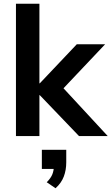

<svg xmlns="http://www.w3.org/2000/svg" viewBox="-20 -725 594 1023"><path d="M65 0V-705H190V-281H192L389 -489H540L294 -229V-281L554 0H401L192 -218H190V0ZM276 278 229 246Q251 224 259 203.5Q267 183 267 160L294 175H203V73H333V140Q333 181 320 215.5Q307 250 276 278Z"/></svg>

Font: NunitoSans3
Style: Bold
Weight: 700
Designer: Vernon Adams
Foundry: Vernon Adams
Version: Version 3.101;gftools[0.9.27]